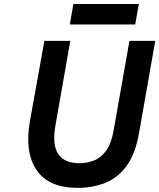

<svg xmlns="http://www.w3.org/2000/svg" viewBox="-20 -898 772 930"><path d="M356.5 12Q215 12 156.5 -75.2Q98 -162.5 125.5 -314.5L195 -700H320.5L248 -287Q217 -107.5 365 -107.5Q403 -107.5 436.5 -121Q470 -134.5 494.8 -169Q519.5 -203.5 530.5 -267L607 -700H732L654 -256.5Q636 -152.5 592.8 -94Q549.5 -35.5 488.8 -11.8Q428 12 356.5 12ZM318 -779.5 335.5 -878.5H652.5L635 -779.5Z"/></svg>

Font: Overpass
Style: Bold Italic
Weight: 700
Italic angle: -10°
Designer: Delve Withrington, Dave Bailey, Thomas Jockin
Foundry: Delve Fonts LLC
Version: Version 4.000; ttfautohint (v1.8.3)